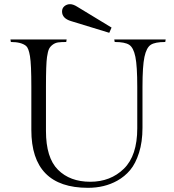

<svg xmlns="http://www.w3.org/2000/svg" viewBox="-20 -889 832 919"><path d="M662 -473V-277Q662 -210 645.5 -158Q629 -106 603 -75Q577 -44 541 -24Q480 10 401 10Q130 10 130 -267V-474Q130 -581 123.5 -620Q117 -659 105 -669Q82 -688 32 -688L30 -700H299L297 -688Q273 -688 258.5 -686Q244 -684 232 -675Q220 -666 214.5 -654.5Q209 -643 205 -616Q200 -581 200 -474V-262Q200 -134 257.5 -76.5Q315 -19 412 -19Q509 -19 573 -81.5Q637 -144 637 -275V-473Q637 -573 628 -617Q619 -661 598.5 -674.5Q578 -688 529 -688L527 -700H773L771 -688Q722 -688 701.5 -674.5Q681 -661 671.5 -617Q662 -573 662 -473ZM351 -856 514 -757 503 -732 320 -788Q277 -801 277 -834Q277 -850 288.5 -859.5Q300 -869 315.5 -869Q331 -869 351 -856Z"/></svg>

Font: Gilda Display
Style: Regular
Weight: 400
Designer: Eduardo Rodriguez Tunni
Foundry: Eduardo Rodriguez Tunni
Version: Version 1.001